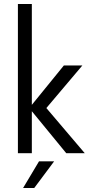

<svg xmlns="http://www.w3.org/2000/svg" viewBox="-20 -770 456 965"><path d="M70 0V-750H140V-243L301 -441H394L213 -227L406 0H313L140 -211V0ZM96 175 176 41H252L152 175Z"/></svg>

Font: Teachers
Style: Regular
Weight: 400
Designer: Alfredo Marco Pradil, Chank Diesel
Version: Version 1.001